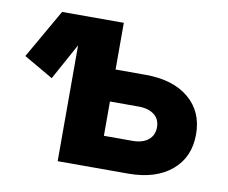

<svg xmlns="http://www.w3.org/2000/svg" viewBox="-63 -593 794 670"><g transform="rotate(10 334.0 -258.0)"><path d="M109.9 -281.7 5.9 -341.8 105.5 -515.6H324.2V-350.1H430.2Q527.8 -350.1 584 -303.2Q640.1 -256.3 640.1 -175.8Q640.1 -94.7 584 -47.4Q527.8 0 430.2 0H180.7V-410.6ZM324.2 -236.8V-115.2H425.3Q460.9 -115.2 481.2 -131.6Q501.5 -147.9 501.5 -176.8Q501.5 -205.1 481.2 -220.9Q460.9 -236.8 425.3 -236.8Z"/></g></svg>

Font: Inter Display
Style: Bold
Weight: 700
Designer: Rasmus Andersson
Foundry: rsms
Version: Version 4.001;git-9221beed3